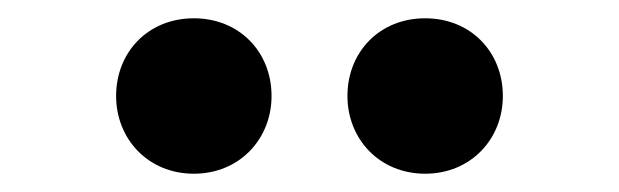

<svg xmlns="http://www.w3.org/2000/svg" viewBox="-20 -838 677 210"><path d="M192 -648C242 -648 277 -686 277 -733C277 -781 242 -818 192 -818C142 -818 107 -781 107 -733C107 -686 142 -648 192 -648ZM445 -648C495 -648 530 -686 530 -733C530 -781 495 -818 445 -818C395 -818 360 -781 360 -733C360 -686 395 -648 445 -648Z"/></svg>

Font: Noto Sans KR Black
Style: Regular
Weight: 900
Designer: Ryoko NISHIZUKA 西塚涼子 (kana, bopomofo & ideographs); Paul D. Hunt (Latin, Greek & Cyrillic); Sandoll Communications 산돌커뮤니
Foundry: Adobe
Version: Version 2.004;hotconv 1.0.118;makeotfexe 2.5.65603